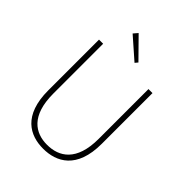

<svg xmlns="http://www.w3.org/2000/svg" viewBox="-261 -1068 1216 1216"><g transform="rotate(45 347.0 -460.0)"><path d="M346 13C464 13 587 -47 587 -272V-726H551V-280C551 -81 453 -22 346 -22C241 -22 145 -81 145 -280V-726H108V-272C108 -47 228 13 346 13ZM371 -781 387 -800 256 -933 231 -904Z"/></g></svg>

Font: Noto Sans CJK Thin
Style: Regular
Weight: 100
Designer: Ryoko NISHIZUKA (kana & ideographs); Paul D. Hunt (Latin, Greek & Cyrillic); Wenlong ZHANG (bopomofo); Sandoll Communica
Foundry: Adobe Systems Incorporated
Version: Version 1.000;PS 1;hotconv 1.0.78;makeotf.lib2.5.61930